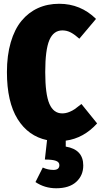

<svg xmlns="http://www.w3.org/2000/svg" viewBox="-20 -736 540 1028"><path d="M500 -75.2Q427.7 4.4 332 17.1V48.8Q425.8 64.5 425.8 149.9Q425.8 203.6 388.2 237.8Q350.6 272 280.8 272Q219.2 272 169.9 238.8L209 161.1Q236.8 173.8 266.1 173.8Q297.9 173.8 297.9 147.9Q297.9 131.8 279.3 125Q260.7 118.2 220.2 118.2L231.9 14.2Q131.3 -6.8 74.2 -98.6Q17.1 -190.4 17.1 -350.1Q17.1 -439.5 37.6 -509.5Q58.1 -579.6 95.2 -624.5Q132.3 -669.4 183.3 -692.6Q234.4 -715.8 296.9 -715.8Q411.6 -715.8 494.1 -634.8L404.8 -528.8Q380.9 -550.3 359.6 -561.8Q338.4 -573.2 314 -573.2Q266.6 -573.2 244.4 -521.5Q222.2 -469.7 222.2 -350.1Q222.2 -231.4 244.4 -180.2Q266.6 -128.9 313 -128.9Q332 -128.9 350.3 -136.2Q368.7 -143.6 380.6 -152.1Q392.6 -160.6 416 -179.2Z"/></svg>

Font: Fira Sans Compressed Heavy
Style: Regular
Weight: 900
Width: 1
Designer: Carrois Corporate & Edenspiekermann AG
Foundry: Carrois Corporate GbR & Edenspiekermann AG
Version: Version 4.203;PS 004.203;hotconv 1.0.88;makeotf.lib2.5.64775